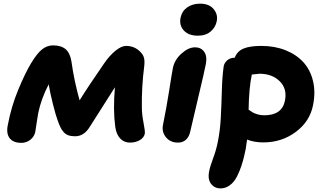

<svg xmlns="http://www.w3.org/2000/svg" viewBox="-20 -773 1783 1054"><path d="M97.2 11.2Q52.7 11.2 33 -14.4Q13.2 -40 22.9 -86.9Q42 -188 79.1 -277.8Q118.2 -372.6 151.6 -427.5Q185.1 -482.4 212.4 -503.2Q239.7 -523.9 271 -523.9Q315.9 -523.9 340.3 -502.9Q364.7 -481.9 372.1 -436Q386.7 -330.1 417 -222.2Q460.9 -293.5 550.8 -423.8Q582 -469.2 614.5 -495.1Q647 -521 671.9 -521Q713.4 -521 743.2 -495.1Q761.7 -479.5 768.6 -461.4Q775.4 -443.4 772 -412.1Q756.8 -293 758.8 -181.2Q758.8 -145.5 768.1 -98.1Q777.3 -50.8 774.9 -39.1Q770.5 -17.6 747.8 -3.9Q725.1 9.8 692.9 9.8Q661.6 9.8 640.1 -12.5Q618.7 -34.7 612.8 -76.2Q600.1 -169.4 610.8 -293.9Q507.3 -132.3 473.1 -77.1Q441.4 -24.9 392.1 -24.9Q370.1 -24.9 354.7 -30.5Q339.4 -36.1 328.4 -49.1Q317.4 -62 310.8 -76.2Q304.2 -90.3 295.9 -113.8Q286.1 -140.1 271 -199.7Q255.9 -259.3 247.1 -310.1Q205.6 -229 189.9 -152.8Q185.1 -127.4 180.2 -92Q175.3 -56.6 173.8 -49.8Q168.5 -23.4 147 -6.1Q125.5 11.2 97.2 11.2Z M1065.9 -577.1Q1015.6 -577.1 989.3 -605.5Q962.9 -633.8 971.2 -675.8Q978.5 -711.9 1007.8 -732.4Q1037.1 -752.9 1078.1 -752.9Q1128.4 -752.9 1152.8 -723.1Q1177.2 -693.4 1169.9 -657.2Q1164.1 -624.5 1137.2 -600.8Q1110.4 -577.1 1065.9 -577.1ZM957 9.8Q914.6 9.8 890.6 -20Q866.7 -49.8 875 -88.9Q895 -187.5 909.2 -279.1Q923.3 -370.6 929.2 -399.9Q938 -444.3 976.1 -478.8Q1014.2 -513.2 1050.8 -513.2Q1083.5 -513.2 1100.8 -488.8Q1118.2 -464.4 1109.9 -420.9Q1103 -383.8 1066.9 -232.4Q1030.8 -81.1 1024.9 -53.2Q1019 -23.4 1001.7 -6.8Q984.4 9.8 957 9.8Z M1190.4 261.2Q1158.2 261.2 1138.7 236.3Q1119.1 211.4 1128.4 166Q1133.3 140.6 1150.1 95.5Q1167 50.3 1175.3 7.8Q1188.5 -56.2 1192.1 -127.7Q1195.8 -199.2 1197.8 -273.9Q1199.7 -348.6 1207.5 -405.8Q1210.4 -427.7 1227.3 -441.9Q1244.1 -456.1 1267.6 -456.1H1268.6Q1281.7 -491.7 1316.7 -506.3Q1351.6 -521 1414.6 -521Q1487.8 -521 1547.4 -497.3Q1606.9 -473.6 1645.3 -431.6Q1683.6 -389.6 1698.2 -328.6Q1712.9 -267.6 1698.7 -196.8Q1681.6 -106.9 1604.2 -49.1Q1526.9 8.8 1425.3 8.8Q1376.5 8.8 1336.4 -6.8Q1334.5 8.8 1328.6 45.9Q1321.3 82 1313.7 109.6Q1306.2 137.2 1294.2 167Q1282.2 196.8 1268.6 216.3Q1254.9 235.8 1234.6 248.5Q1214.4 261.2 1190.4 261.2ZM1362.3 -362.8Q1346.7 -290.5 1344.7 -170.9Q1358.9 -161.1 1367.2 -156Q1375.5 -150.9 1393.1 -145.5Q1410.6 -140.1 1430.7 -140.1Q1528.8 -140.1 1544.4 -221.2Q1557.1 -285.6 1515.6 -326.9Q1474.1 -368.2 1404.3 -368.2Q1398.4 -368.2 1362.3 -363.8Z"/></svg>

Font: Shantell Sans Normal
Style: Bold Italic
Weight: 700
Italic angle: -11.31°
Designer: Stephen Nixon, Anya Danilova, Shantell Martin
Foundry: Arrow Type
Version: Version 1.006;[559af2be0]